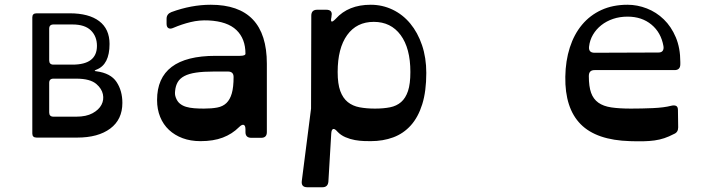

<svg xmlns="http://www.w3.org/2000/svg" viewBox="-20 -580 2956 808"><path d="M205 -249Q187 -249 187 -231V-107Q187 -89 205 -89H301Q343 -89 369.5 -103.5Q396 -118 407 -139Q418 -160 413 -183.5Q408 -207 386 -226Q360 -249 301 -249ZM205 -477Q187 -477 187 -459V-326Q187 -308 205 -308H285Q388 -308 388 -387Q388 -427 362.5 -452Q337 -477 285 -477ZM116 -507Q116 -524 134 -524H273Q354 -524 397.5 -491Q441 -458 441 -395Q441 -308 386 -287Q371 -281 386 -280Q446 -272 470.5 -235Q495 -198 495 -147Q495 -77 444 -39Q393 -1 305 -1H134Q116 -1 116 -18Z M838 -123Q871 -123 894.5 -127.5Q918 -132 933 -146.5Q948 -161 955.5 -187Q963 -213 963 -256Q963 -279 939 -279H882Q836 -279 805.5 -274.5Q775 -270 756 -260Q737 -250 728 -234.5Q719 -219 717 -198Q716 -190 716.5 -183.5Q717 -177 720 -169Q726 -153 737 -144Q748 -135 763 -130.5Q778 -126 797 -124.5Q816 -123 838 -123ZM867 -560Q1103 -560 1103 -312V-24Q1103 0 1079 0H1038Q1013 0 1013 -24V-35Q1013 -52 1005.5 -54.5Q998 -57 986 -45Q957 -16 917.5 -1Q878 14 824 14Q782 14 748.5 1.5Q715 -11 691 -33.5Q667 -56 654 -88Q641 -120 641 -159Q641 -345 887 -345H989Q1013 -345 1013 -354Q1013 -417 975 -453.5Q937 -490 858 -494Q819 -496 782 -487Q745 -478 710 -463Q697 -457 689 -461.5Q681 -466 681 -480V-501Q681 -521 701 -529Q785 -560 867 -560Z M1707 -277Q1707 -377 1666 -432.5Q1625 -488 1553 -488Q1481 -488 1441 -432.5Q1401 -377 1401 -277Q1401 -227 1412 -197Q1423 -167 1443.5 -150.5Q1464 -134 1493 -128.5Q1522 -123 1558 -123Q1594 -123 1621.5 -128.5Q1649 -134 1668 -150.5Q1687 -167 1697 -197Q1707 -227 1707 -277ZM1362 184Q1360 208 1337 208H1273Q1247 208 1250 182L1289 -123L1290 -514Q1290 -539 1315 -539H1353Q1381 -539 1375 -512V-509Q1367 -474 1393 -501Q1446 -560 1540 -560Q1589 -560 1632 -539.5Q1675 -519 1706.5 -481Q1738 -443 1756 -390Q1774 -337 1774 -273Q1774 -196 1757 -141.5Q1740 -87 1709 -52.5Q1678 -18 1635 -2Q1592 14 1540 14Q1530 14 1512 13.5Q1494 13 1474 9.5Q1454 6 1434 -2.5Q1414 -11 1400 -26Q1389 -39 1382 -37Q1375 -35 1374 -18Z M2751 -359Q2764 -359 2769 -366.5Q2774 -374 2772 -386Q2762 -443 2721.5 -476.5Q2681 -510 2621 -510Q2588 -510 2560 -500.5Q2532 -491 2510.5 -474Q2489 -457 2475.5 -434Q2462 -411 2459 -384Q2456 -358 2482 -358ZM2843 -310Q2843 -285 2819 -285H2482Q2458 -285 2458 -260Q2458 -216 2467.5 -189.5Q2477 -163 2498 -148Q2519 -133 2552.5 -128Q2586 -123 2635 -123Q2680 -123 2727 -125Q2774 -127 2805 -135Q2817 -138 2825 -134.5Q2833 -131 2833 -117L2834 -44Q2834 -23 2816 -16Q2795 -5 2775.5 1.5Q2756 8 2734.5 11Q2713 14 2688 14.5Q2663 15 2632 14Q2490 10 2423.5 -57.5Q2357 -125 2359 -257Q2360 -324 2378 -380Q2396 -436 2429.5 -476Q2463 -516 2511 -538Q2559 -560 2621 -560Q2662 -560 2702 -544.5Q2742 -529 2773.5 -498.5Q2805 -468 2824 -423Q2843 -378 2843 -319Z"/></svg>

Font: OpenDyslexic 3
Style: Regular
Weight: 400
Designer: Abelardo Gonzalez
Version: Version 1.000;PS 001.001;hotconv 1.0.56